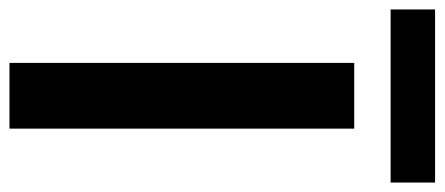

<svg xmlns="http://www.w3.org/2000/svg" viewBox="-323 -653 940 406"><g transform="rotate(90 147.0 -450.0)"><path d="M216 0H77V-729H216ZM-36 -806V-900H330V-806Z"/></g></svg>

Font: BDO Grotesk DemiBold
Style: Regular
Weight: 600
Designer: Deni Anggara
Foundry: Lokal Container
Version: Version 2.000